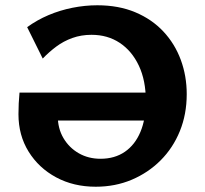

<svg xmlns="http://www.w3.org/2000/svg" viewBox="-20 -693 778 728"><path d="M343 15Q259 15 193 -20.5Q127 -56 88.5 -118Q50 -180 50 -260Q50 -281 51 -301Q52 -321 54 -342L204 -311Q201 -300 200 -283Q199 -266 199 -254Q199 -206 220.5 -169.5Q242 -133 278.5 -112Q315 -91 361 -91Q415 -91 453.5 -117.5Q492 -144 512.5 -193Q533 -242 533 -310Q533 -388 506.5 -444Q480 -500 434 -530.5Q388 -561 327 -561Q288 -561 254.5 -549Q221 -537 193.5 -516.5Q166 -496 142 -471L83 -590Q120 -617 163.5 -635.5Q207 -654 254.5 -663.5Q302 -673 349 -673Q430 -673 493 -646.5Q556 -620 599.5 -573.5Q643 -527 665.5 -466Q688 -405 688 -336Q688 -260 662 -196Q636 -132 589 -85Q542 -38 479.5 -11.5Q417 15 343 15ZM139 -236 54 -342H579V-236Z"/></svg>

Font: Ysabeau Office ExtraBold
Style: Regular
Weight: 800
Designer: Christian Thalmann (Catharsis Fonts)
Version: Version 2.001;gftools[0.9.30]; featfreeze: tnum,lnum,ss02